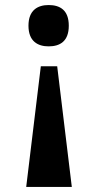

<svg xmlns="http://www.w3.org/2000/svg" viewBox="-20 -562 389 762"><path d="M173 -542C130 -542 93 -522 93 -460C93 -398 130 -378 173 -378C218 -378 253 -398 253 -460C253 -522 218 -542 173 -542ZM207 -299H142L84 180H265Z"/></svg>

Font: Noto Serif Hebrew ExtraCondensed Black
Style: Regular
Weight: 900
Width: 2
Designer: Monotype Design Team
Foundry: Monotype Imaging Inc.
Version: Version 2.004